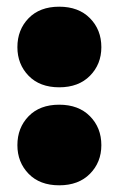

<svg xmlns="http://www.w3.org/2000/svg" viewBox="-20 -543 355 574"><path d="M157 11Q99 11 65.5 -23.5Q32 -58 32 -109Q32 -161 65.5 -195.5Q99 -230 157 -230Q215 -230 249 -195.5Q283 -161 283 -109Q283 -58 249 -23.5Q215 11 157 11ZM157 -282Q99 -282 65.5 -316.5Q32 -351 32 -402Q32 -454 65.5 -488.5Q99 -523 157 -523Q215 -523 249 -488.5Q283 -454 283 -402Q283 -351 249 -316.5Q215 -282 157 -282Z"/></svg>

Font: Livvic Black
Style: Regular
Weight: 900
Designer: Jacques Le Bailly, Baron von Fonthausen
Version: Version 1.001; ttfautohint (v1.8.2)